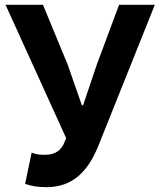

<svg xmlns="http://www.w3.org/2000/svg" viewBox="-20 -761 661 795"><path d="M172 14C282 14 345 -52 388 -159L621 -741H473L381 -494L324 -325H319L260 -494L158 -741H3L254 -189L242 -161C226 -132 201 -120 164 -120C136 -120 124 -124 111 -129L84 0C105 8 132 14 172 14Z"/></svg>

Font: Noto Sans Mono CJK HK
Style: Bold
Weight: 700
Designer: Ryoko NISHIZUKA 西塚涼子 (kana, bopomofo & ideographs); Paul D. Hunt (Latin, Greek & Cyrillic); Sandoll Communications 산돌커뮤니
Foundry: Adobe
Version: Version 2.004;hotconv 1.0.118;makeotfexe 2.5.65603